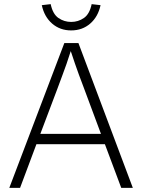

<svg xmlns="http://www.w3.org/2000/svg" viewBox="-20 -908 687 928"><path d="M25 0 291 -700H359L622 0H566L487 -211H156L77 0ZM257 -478 175 -261H468L385 -484Q371 -521 361 -548Q351 -575 342 -601.5Q333 -628 322 -661Q311 -626 301.5 -599Q292 -572 281.5 -544Q271 -516 257 -478ZM324 -761Q270 -761 232 -794Q194 -827 182 -883L225 -888Q235 -840 262.5 -821Q290 -802 324 -802Q358 -802 385.5 -821Q413 -840 423 -888L466 -883Q454 -827 416 -794Q378 -761 324 -761Z"/></svg>

Font: Lexend ExtraLight
Style: Regular
Weight: 200
Designer: Bonnie Shaver-Troup, Thomas Jockin
Foundry: Lexend
Version: Version 1.007; ttfautohint (v1.8.3)